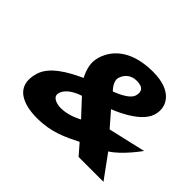

<svg xmlns="http://www.w3.org/2000/svg" viewBox="-172 -1126 1428 1428"><g transform="rotate(45 542.0 -412.5)"><path d="M1084.5 -376 789.7 -308 690.7 -422C690.7 -422 911.6 -501 948.7 -625C979.5 -728 916.2 -840 716.5 -840C510.3 -840 392.2 -753 354 -625C334.5 -560 352.2 -502 382.2 -442C270 -391 144.7 -320 113.9 -217C59.2 -34 209.5 15 347.1 15C500.7 15 595.2 -34 697.6 -85L771.4 0H1033L898.1 -185C987.8 -240 1084.5 -376 1084.5 -376ZM676.8 -707C750.6 -707 762.2 -669 749 -625C735.9 -581 665.2 -547 607.5 -524C607.5 -524 550.8 -577 565.1 -625C578.3 -669 615.1 -707 676.8 -707ZM587.4 -210C587.4 -210 505.6 -163 423.3 -163C370.1 -163 317 -184 331.4 -232C354.1 -308 467.5 -339 467.5 -339Z"/></g></svg>

Font: Hussar
Style: BdSuprExtOblThree
Weight: 700
Foundry: Cannot Into Space Fonts
Version: Version 2.00